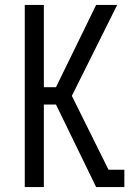

<svg xmlns="http://www.w3.org/2000/svg" viewBox="-20 -755 540 775"><path d="M80 0V-735H157V-403H206L368 -735H453L270 -368L418 -70H482V0H368L206 -333H157V0Z"/></svg>

Font: Iosevka srxl
Style: Regular
Weight: 400
Monospace: yes
Designer: Belleve Invis
Foundry: Belleve Invis
Version: Version 33.0.1; ttfautohint (v1.8.3)